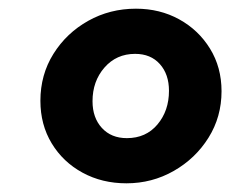

<svg xmlns="http://www.w3.org/2000/svg" viewBox="-20 -775 530 442"><path d="M271 -353Q215 -353 170 -377.5Q125 -402 99 -445Q73 -488 73 -543Q73 -603 103 -651Q133 -699 183 -727Q233 -755 293 -755Q348 -755 392.5 -730.5Q437 -706 463.5 -663Q490 -620 490 -565Q490 -506 460 -458Q430 -410 380 -381.5Q330 -353 271 -353ZM272 -457Q316 -457 342.5 -488.5Q369 -520 369 -566Q369 -604 348 -627.5Q327 -651 291 -651Q248 -651 220.5 -619.5Q193 -588 193 -542Q193 -504 214.5 -480.5Q236 -457 272 -457Z"/></svg>

Font: Plus Jakarta Sans ExtraBold
Style: Italic
Weight: 800
Italic angle: -8°
Designer: Gumpita Rahayu
Foundry: Tokotype
Version: Version 2.071; ttfautohint (v1.8.4.7-5d5b);gftools[0.9.29]